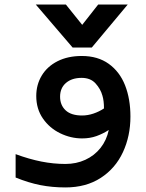

<svg xmlns="http://www.w3.org/2000/svg" viewBox="-20 -806 640 842"><path d="M48.5 -27.5V-130Q108.5 -108 161.5 -97.5Q214.5 -87 267 -87Q314.5 -87 354.2 -105.2Q394 -123.5 420.8 -157.2Q447.5 -191 457 -236Q431.5 -219.5 403 -209.2Q374.5 -199 340 -199Q290.5 -199 244 -221.5Q197.5 -244 168.2 -286.2Q139 -328.5 139 -385Q139 -434.5 163 -474.5Q187 -514.5 232.2 -537.5Q277.5 -560.5 338.5 -560.5Q409 -560.5 457 -526Q505 -491.5 528.5 -431.8Q552 -372 552 -295Q552 -209.5 519.2 -138.8Q486.5 -68 422 -26Q357.5 16 267 16Q209 16 157 5.8Q105 -4.5 48.5 -27.5ZM436 -330.5Q436 -364.5 429 -387Q421 -416 399 -440.2Q377 -464.5 338 -464.5Q295 -464.5 269.2 -442.2Q243.5 -420 243.5 -382Q243.5 -345 267.8 -322.2Q292 -299.5 340 -299.5Q365 -299.5 390 -308Q415 -316.5 436 -330.5ZM137 -786H269L340.5 -697L410.5 -786H540L382.5 -597.5H298.5Z"/></svg>

Font: JuliaMono ExtraBold
Style: Italic
Weight: 800
Italic angle: -9°
Monospace: yes
Designer: cormullion
Foundry: corm
Version: Version 0.057; ttfautohint (v1.8.4)